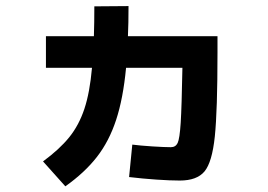

<svg xmlns="http://www.w3.org/2000/svg" viewBox="-20 -623 904 647"><path d="M415 -26.4 425.8 -135.7Q452.1 -132.3 493.7 -129.6Q535.2 -127 555.7 -127Q571.8 -127 578.6 -141.1Q585.4 -155.3 588.9 -209Q592.3 -262.7 594.7 -394.5H404.8Q395 -291 371.3 -219Q347.7 -147 306.6 -94.2Q265.6 -41.5 200.2 4.9L125 -79.1Q180.7 -120.1 213.4 -160.6Q246.1 -201.2 264.4 -256.3Q282.7 -311.5 290 -394.5H134.8V-501H296.4Q297.9 -547.4 297.9 -601.6L413.1 -602.5Q413.1 -543.5 411.1 -501H712.9V-445.3Q712.9 -250.5 703.9 -163.3Q694.8 -76.2 669.2 -45.4Q643.6 -14.6 585.9 -14.6Q553.2 -14.6 506.6 -17.8Q460 -21 415 -26.4Z"/></svg>

Font: Pretendard GOV
Style: Bold
Weight: 700
Designer: Base glyphs from Inter by Rasmus Andersson; Hangeul glyphs from Noto Sans CJK(Source Han Sans) by Jang Soo-young and Kan
Foundry: Kil Hyung-jin
Version: Version 1.309